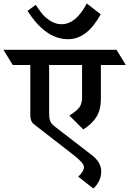

<svg xmlns="http://www.w3.org/2000/svg" viewBox="-84 -961 742 1102"><path d="M495 -588V-394Q495 -332 470.5 -291.5Q446 -251 394 -218L314 -298Q354 -322 370.5 -343.5Q387 -365 387 -400V-588H198V-315Q198 -278 205.5 -262.5Q213 -247 243 -225L439 -74Q497 -31 497 23.5Q497 78 452 121L365 53Q398 22 398 -1.5Q398 -25 340 -70Q336 -73 232.5 -153.5Q129 -234 109.5 -249Q90 -264 90 -302V-588H-11L-64 -675H585L638 -588ZM269 -822Q352 -822 414 -941L494 -879Q416 -736 307 -736Q177 -736 74 -899L121 -933Q143 -900 160 -879.5Q177 -859 206.5 -840.5Q236 -822 269 -822Z"/></svg>

Font: Halant SemiBold
Style: Regular
Weight: 600
Designer: Hitesh Malaviya (Devanagari), Satya Rajpurohit (Latin)
Foundry: Indian Type Foundry
Version: Version 1.101;PS 1.0;hotconv 1.0.78;makeotf.lib2.5.61930; tt